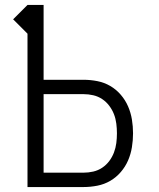

<svg xmlns="http://www.w3.org/2000/svg" viewBox="-20 -755 640 775"><path d="M91 0V-619L33 -677L91 -735H156V-433H317Q345 -433 373 -427.5Q401 -422 425 -408Q449 -394 467.5 -372.5Q486 -351 497 -325.5Q508 -300 512.5 -272.5Q517 -245 517 -217Q517 -189 512.5 -161Q508 -133 497 -107.5Q486 -82 467.5 -60.5Q449 -39 425 -25Q401 -11 373 -5.5Q345 0 317 0ZM156 -58H317Q337 -58 356.5 -62.5Q376 -67 392.5 -78Q409 -89 421 -105Q433 -121 440 -139.5Q447 -158 449.5 -177.5Q452 -197 452 -217Q452 -236 449.5 -256Q447 -276 440 -294Q433 -312 421 -328Q409 -344 392.5 -355Q376 -366 356.5 -370.5Q337 -375 317 -375H156Z"/></svg>

Font: Iosevka Custom Light Extended
Style: Regular
Weight: 300
Width: 7
Monospace: yes
Designer: Belleve Invis
Foundry: Belleve Invis
Version: Version 11.2.4; ttfautohint (v1.8.4)